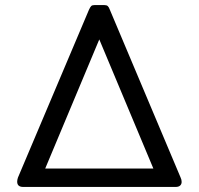

<svg xmlns="http://www.w3.org/2000/svg" viewBox="-20 -740 787 760"><path d="M48 -21Q48 -28 51 -37L332 -701Q337 -712 341 -716Q345 -720 355 -720H392Q402 -720 406.5 -716Q411 -712 415 -701L695 -37Q699 -29 699 -20Q699 -11 693 -5.5Q687 0 675 0H72Q48 0 48 -21ZM587 -73 373 -584 159 -73Z"/></svg>

Font: Mitr Light
Style: Regular
Weight: 300
Designer: Thanarat Vachiruckul
Foundry: Cadson Demak
Version: Version 1.002